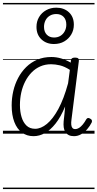

<svg xmlns="http://www.w3.org/2000/svg" viewBox="-20 -905 660 1300"><path d="M207 17Q162 17 128.5 -7.5Q95 -32 77 -79Q59 -126 59 -191Q59 -241 70 -288.5Q81 -336 103 -377.5Q125 -419 157.5 -451Q190 -483 232.5 -501Q275 -519 328 -519Q361 -519 393.5 -509.5Q426 -500 459 -481L460 -497Q462 -507 468.5 -511Q475 -515 488 -515Q504 -515 509.5 -509.5Q515 -504 514 -493L464 -96Q461 -75 462.5 -60.5Q464 -46 470.5 -38.5Q477 -31 489 -31Q503 -31 515.5 -39Q528 -47 540.5 -62Q553 -77 564 -97Q569 -105 575.5 -106Q582 -107 590 -102Q600 -97 602 -90.5Q604 -84 601 -76Q589 -52 571 -31Q553 -10 530 3.5Q507 17 481 17Q460 17 446 10Q432 3 423 -10.5Q414 -24 411.5 -42.5Q409 -61 411 -84Q414 -109 416.5 -134Q419 -159 421 -184Q391 -112 356 -68Q321 -24 283.5 -3.5Q246 17 207 17ZM115 -194Q115 -149 126 -112.5Q137 -76 159.5 -54.5Q182 -33 218 -33Q257 -33 297.5 -66Q338 -99 375 -167Q412 -235 441 -341L453 -432Q417 -455 385.5 -462.5Q354 -470 326 -470Q286 -470 253 -455.5Q220 -441 194.5 -415Q169 -389 151 -354Q133 -319 124 -278.5Q115 -238 115 -194ZM345 -607Q294 -607 260.5 -638.5Q227 -670 227 -723Q227 -760 244.5 -789.5Q262 -819 292.5 -836Q323 -853 361 -853Q413 -853 446.5 -822Q480 -791 480 -738Q480 -701 462.5 -671.5Q445 -642 415 -624.5Q385 -607 345 -607ZM346 -651Q371 -651 389.5 -662.5Q408 -674 418.5 -694Q429 -714 429 -738Q429 -772 410.5 -791Q392 -810 361 -810Q336 -810 317 -798.5Q298 -787 288 -767Q278 -747 278 -723Q278 -690 296.5 -670.5Q315 -651 346 -651ZM0 365H620V375H0ZM0 -20H620V0H0ZM0 -505H620V-500H0ZM0 -885H620V-875H0Z"/></svg>

Font: Playwrite GB S Guides
Style: Italic
Weight: 400
Italic angle: -7.01216°
Designer: Veronika Burian, José Scaglione
Foundry: TypeTogether
Version: Version 1.002